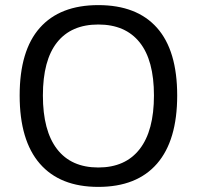

<svg xmlns="http://www.w3.org/2000/svg" viewBox="-20 -726 771 752"><path d="M365 -706Q516 -706 595 -617Q674 -528 674 -352Q674 -176 595 -85Q516 6 365 6Q215 6 136 -85Q57 -176 57 -352Q57 -528 136 -617Q215 -706 365 -706ZM365 -630Q259 -630 203.5 -560Q148 -490 148 -352Q148 -214 203.5 -142Q259 -70 365 -70Q471 -70 527 -142Q583 -214 583 -352Q583 -490 527 -560Q471 -630 365 -630Z"/></svg>

Font: Asap VF Beta
Style: Regular
Weight: 400
Designer: Pablo Cosgaya
Foundry: Pablo Cosgaya
Version: Version 1.007